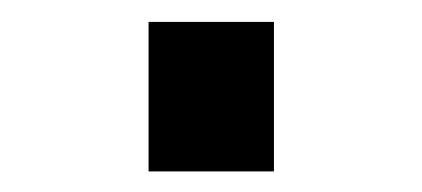

<svg xmlns="http://www.w3.org/2000/svg" viewBox="-20 -566 393 179"><path d="M235.4 -406.2H118.5V-545.6H235.4Z"/></svg>

Font: Myanmar Handwriting
Style: Regular
Weight: 400
Designer: Khon Soe Zaw Thu
Foundry: PaOh Unicode khonsoezawthu@gmail.com and @hotmail.com
Version: Version 1.30 November 9, 2016